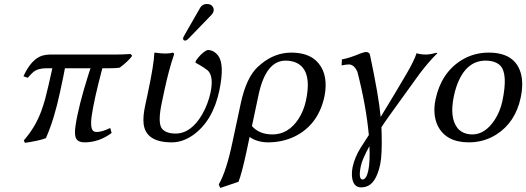

<svg xmlns="http://www.w3.org/2000/svg" viewBox="-20 -702 2631 960"><path d="M212.9 -360.8Q168.9 -360.8 146 -341.3Q135.7 -332.5 118.7 -313L97.2 -320.8Q137.2 -407.2 191.4 -423.8Q208.5 -428.7 227.1 -429.2H555.2Q593.8 -429.2 632.8 -432.1L641.1 -422.9Q620.1 -394.5 578.6 -363.8Q562 -360.8 530.8 -360.8H491.7Q450.7 -206.1 439 -126Q428.2 -52.2 451.7 -43.9Q457.5 -42.5 463.9 -42Q490.7 -42.5 531.2 -62L538.1 -37.1Q475.1 9.8 401.9 9.8Q372.6 9.8 361.6 -8.1Q350.6 -25.9 357.4 -71.8Q371.6 -169.9 423.3 -333Q428.2 -348.1 432.6 -360.8H304.7Q299.8 -332.5 280.3 -242.2Q251.5 -107.4 212.4 -18.1Q210.4 -13.7 209.5 -11.2Q175.3 2 104.5 12.2L99.1 0Q156.7 -65.9 186 -145.5Q197.3 -176.3 206.5 -210Q221.2 -266.1 241.7 -360.8Z M1013.7 -682.1Q1039.6 -682.1 1047.4 -661.1Q1049.3 -653.8 1048.3 -647Q1045.4 -636.7 1038.6 -628.9L920.4 -506.8Q912.6 -499.5 906.7 -499Q896 -499 895.5 -508.8Q895.5 -510.7 895.5 -512.2Q897 -516.6 899.9 -522L981.9 -665Q992.7 -681.6 1013.7 -682.1ZM802.2 -251 789.1 -189Q768.6 -92.8 787.6 -62Q806.6 -34.2 857.9 -34.2Q935.5 -34.2 991.7 -131.3Q1019.5 -180.7 1032.2 -236.8Q1050.3 -322.8 1017.1 -351.1Q1012.2 -355.5 1001 -362.8Q977.5 -377.9 957.5 -388.7Q957.5 -389.2 958.5 -397Q981 -430.2 1006.8 -446.8Q1015.1 -451.7 1020 -452.1Q1050.3 -451.2 1071.8 -422.4Q1103.5 -378.4 1076.7 -249Q1043.9 -95.7 944.3 -25.9Q892.6 9.8 839.4 9.8Q709.5 9.8 698.2 -82Q693.8 -118.7 705.6 -172.9L718.8 -234.9Q750 -381.8 751.5 -436L753.9 -439Q815.9 -429.7 843.3 -439Q851.1 -437 850.1 -429.2Q823.7 -351.6 802.2 -251Z M1172.4 207 1081.1 237.8 1073.7 220.2Q1111.3 156.2 1142.1 9.8L1183.6 -184.1Q1211.4 -315.4 1270.5 -369.1Q1276.9 -375 1286.6 -382.8Q1354 -438.5 1436.5 -439Q1517.1 -438.5 1560.1 -398.9Q1617.7 -344.7 1606.4 -245.6Q1605 -232.9 1602.5 -221.2Q1572.3 -78.1 1453.1 -19.5Q1392.1 9.8 1319.3 9.8Q1266.1 9.3 1228 -17.1L1211.4 61Q1188.5 167 1172.4 207ZM1509.8 -199.2Q1534.2 -313 1494.6 -362.8Q1465.3 -398.4 1408.2 -398.9Q1310.1 -398.9 1273.4 -230.5Q1272.9 -228.5 1272.9 -228L1239.7 -71.8Q1275.4 -30.3 1341.8 -29.8Q1421.4 -29.8 1472.2 -106.9Q1498.5 -147 1509.8 -199.2Z M1827.1 28.8Q1791.5 93.3 1784.2 127.9Q1770.5 194.8 1793 195.8Q1812 193.8 1821.3 151.9Q1831.1 104 1827.1 28.8ZM1742.7 134.8Q1753.9 83 1783.7 36.1L1824.2 -26.9Q1810.5 -174.8 1766.6 -344.2Q1751 -377.9 1726.1 -379.9Q1709.5 -379.4 1688 -375L1689.5 -404.8Q1728.5 -412.1 1783.2 -435.1Q1800.3 -441.9 1812.5 -441.9Q1826.2 -440.4 1829.6 -429.2Q1874 -220.2 1883.3 -117.2Q1959.5 -241.7 2013.2 -334Q2049.3 -395.5 2063 -436Q2080.1 -429.7 2110.4 -429.2Q2131.8 -429.7 2162.6 -438L2167 -436Q2122.6 -392.6 2077.1 -332L1929.2 -127Q1906.7 -95.7 1887.2 -65.9Q1887.2 -61 1887.7 -50.8Q1888.2 -40.5 1888.2 -36.1Q1891.1 72.3 1880.9 120.1Q1859.9 218.3 1808.1 231.9Q1796.9 234.9 1785.6 234.9Q1744.1 234.9 1739.7 177.7Q1738.3 156.2 1742.7 134.8Z M2157.7 -205.1Q2186 -337.9 2287.1 -400.9Q2349.1 -439 2423.3 -439Q2553.2 -439 2583.5 -337.9Q2598.6 -285.2 2583.5 -213.9Q2557.1 -89.8 2460.9 -28.8Q2398.9 9.8 2324.2 9.8Q2210 9.8 2168.5 -73.7Q2142.1 -129.9 2157.7 -205.1ZM2408.2 -398.9Q2306.2 -398.9 2261.7 -267.6Q2254.4 -245.6 2249.5 -222.2Q2226.6 -113.8 2267.6 -61.5Q2293.9 -30.3 2341.3 -29.8Q2405.3 -29.8 2453.1 -102.1Q2480.5 -144 2491.7 -195.8Q2520.5 -332 2481.9 -373.5Q2457.5 -398.4 2408.2 -398.9Z"/></svg>

Font: Linux Biolinum Slanted O
Style: Slanted
Weight: 400
Designer: Philipp H. Poll
Foundry: Philipp H. Poll
Version: Version 1.0.4